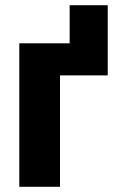

<svg xmlns="http://www.w3.org/2000/svg" viewBox="-20 -716 451 736"><path d="M393 -696V-427H210V0H54V-550H247V-696Z"/></svg>

Font: Noto Sans Display Condensed ExtraBold
Style: Regular
Weight: 800
Width: 3
Designer: Monotype Design Team
Foundry: Monotype Imaging Inc.
Version: Version 2.003